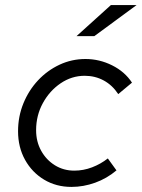

<svg xmlns="http://www.w3.org/2000/svg" viewBox="-20 -726 557 755"><path d="M261 9Q201 9 153.5 -19.5Q106 -48 78.5 -97.5Q51 -147 51 -210Q51 -268 72 -319.5Q93 -371 129.5 -410Q166 -449 214 -471.5Q262 -494 316 -494Q371 -494 421 -469Q471 -444 499 -401L445 -356Q422 -391 388 -409.5Q354 -428 313 -428Q262 -428 218.5 -398.5Q175 -369 148.5 -320.5Q122 -272 122 -214Q122 -169 142 -133Q162 -97 196 -76Q230 -55 272 -55Q308 -55 342 -68Q376 -81 404 -103L438 -56Q400 -24 354 -7.5Q308 9 261 9ZM281 -584 416 -706H517L351 -584Z"/></svg>

Font: Red Hat Text VF
Style: Italic
Weight: 300
Italic angle: -12°
Designer: Pentagram, MCKL
Foundry: Pentagram, MCKL
Version: Version 1.023